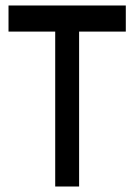

<svg xmlns="http://www.w3.org/2000/svg" viewBox="-20 -679 488 699"><path d="M438 -659V-564H268V0H181V-564H11V-659Z"/></svg>

Font: malayalam15
Style: Book
Weight: 400
Designer: Jelle Bosma - Monotype Design Team
Foundry: Monotype Imaging Inc.
Version: Version 2.003